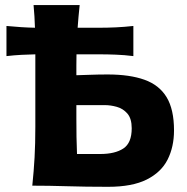

<svg xmlns="http://www.w3.org/2000/svg" viewBox="-20 -733 740 758"><path d="M107.5 0Q113.5 -57.5 116.5 -111.5Q119.5 -165.5 119.5 -232.5V-474.5Q119.5 -486 119.5 -497Q119.5 -508 119.5 -518.5Q93.5 -518 64.8 -516.5Q36 -515 5.5 -511.5V-630.5Q35.5 -627.5 63.8 -625.8Q92 -624 118 -623.5Q117.5 -646 116 -668Q114.5 -690 112.5 -713H294.5Q289.5 -665.5 286.5 -623.5H374.5Q404 -623.5 437.2 -625Q470.5 -626.5 506.5 -630.5V-511.5Q470.5 -516 437.2 -517.2Q404 -518.5 374.5 -518.5H282Q281.5 -497.5 281.5 -474.5V-436Q307.5 -436.5 338 -437.8Q368.5 -439 405.5 -439Q492 -439 550.2 -418.2Q608.5 -397.5 637.8 -349.2Q667 -301 667 -218Q667 -153.5 641.8 -103.2Q616.5 -53 559.2 -24.2Q502 4.5 407 4.5Q317 4.5 244.8 2.2Q172.5 0 107.5 0ZM284 -125H375.5Q434 -125 467 -146.8Q500 -168.5 500 -226.5Q500 -265 482.8 -284.8Q465.5 -304.5 441 -311.2Q416.5 -318 394 -318H281.5V-265.5Q281.5 -226.5 282 -192.8Q282.5 -159 284 -125Z"/></svg>

Font: Commissioner Flair
Style: Bold
Weight: 700
Designer: Kostas Bartsokas
Foundry: Kostas Bartsokas
Version: Version 1.000; ttfautohint (v1.8.3)